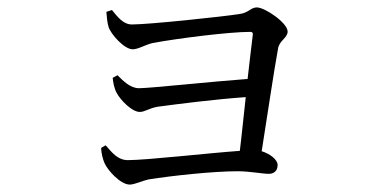

<svg xmlns="http://www.w3.org/2000/svg" viewBox="-20 -508 1040 518"><path d="M267 -476C268 -464 269 -448 273 -435C279 -416 315 -375 338 -375C353 -375 371 -387 392 -392C463 -405 599 -422 655 -422C660 -422 663 -420 662 -414C659 -391 654 -346 648 -295C552 -288 384 -270 355 -270C332 -270 313 -289 297 -305L284 -298C285 -285 289 -267 295 -257C305 -238 336 -206 357 -206C371 -206 382 -216 405 -220C465 -228 559 -240 643 -246C637 -194 632 -140 627 -101C542 -95 376 -76 325 -76C297 -76 282 -97 265 -116L253 -109C253 -94 258 -77 262 -68C270 -49 305 -10 330 -10C343 -10 363 -20 381 -24C444 -34 556 -46 621 -46C653 -46 689 -39 705 -39C719 -39 729 -47 729 -63C729 -77 709 -93 686 -100C700 -187 719 -317 730 -376C733 -399 756 -405 756 -423C756 -446 695 -488 673 -488C656 -488 651 -473 625 -470C580 -463 382 -442 336 -442C312 -442 297 -463 282 -481Z"/></svg>

Font: Noto Serif CJK JP
Style: Regular
Weight: 400
Designer: Ryoko NISHIZUKA 西塚涼子 (kana & ideographs); Frank Grießhammer (Latin, Greek & Cyrillic); Wenlong ZHANG 张文龙 (bopomofo); San
Foundry: Adobe Systems Incorporated
Version: Version 1.000;PS 1;hotconv 16.6.53;makeotf.lib2.5.65590